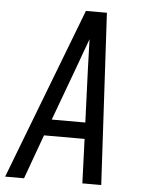

<svg xmlns="http://www.w3.org/2000/svg" viewBox="-65 -778 617 820"><g transform="rotate(5 244.0 -367.5)"><path d="M-12 0 270 -735H360L400 0H319L312 -190H138L69 0ZM309 -260 300 -490Q299 -522 298 -553.5Q297 -585 296 -616Q285 -585 273 -553.5Q261 -522 250 -490L165 -260Z"/></g></svg>

Font: Iosevka Term Oblique
Style: Regular
Weight: 400
Italic angle: -9°
Monospace: yes
Designer: Belleve Invis
Foundry: Belleve Invis
Version: Version 31.4.0